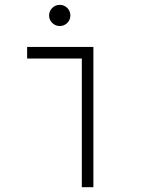

<svg xmlns="http://www.w3.org/2000/svg" viewBox="-20 -782 626 802"><path d="M321.8 0V-537.6H93.3V-585.9H370.1V0ZM229.5 -673.3Q211.4 -673.3 198.2 -686.3Q185.1 -699.2 185.1 -717.3Q185.1 -735.8 198.2 -748.8Q211.4 -761.7 229.5 -761.7Q248 -761.7 261 -748.8Q273.9 -735.8 273.9 -717.3Q273.9 -699.2 261 -686.3Q248 -673.3 229.5 -673.3Z"/></svg>

Font: Cascadia Mono ExtraLight
Style: Regular
Weight: 200
Monospace: yes
Designer: Aaron Bell
Foundry: Saja Typeworks
Version: Version 2404.023; ttfautohint (v1.8.4)